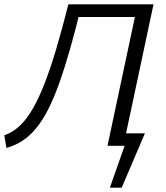

<svg xmlns="http://www.w3.org/2000/svg" viewBox="-23 -678 771 893"><path d="M536 0V-58H651L622 0ZM488 195 577 -58H651L543 195ZM7 10 -3 -49Q36 -62 68.5 -92.5Q101 -123 129.5 -172.5Q158 -222 185 -291.5Q212 -361 239 -452Q266 -543 295 -658H357Q330 -545 304 -454Q278 -363 253 -292.5Q228 -222 201.5 -170Q175 -118 145 -81.5Q115 -45 81 -23Q47 -1 7 10ZM477 0 617 -658H691L551 0ZM314 -599 327 -658H656L643 -599Z"/></svg>

Font: Ysabeau
Style: Italic
Weight: 400
Italic angle: -12°
Designer: Christian Thalmann (Catharsis Fonts)
Version: Version 2.000;gftools[0.9.27.dev2+g8671c4b]